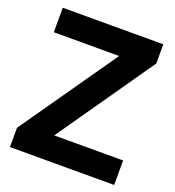

<svg xmlns="http://www.w3.org/2000/svg" viewBox="-130 -817 840 920"><g transform="rotate(20 289.5 -357.0)"><path d="M555.2 0H23.9V-98.1L366.2 -588.9H33.2V-713.9H545.9V-616.2L204.1 -125H555.2Z"/></g></svg>

Font: Zoram GWebM
Style: Bold
Weight: 700
Foundry: Ascender Corporation
Version: Version 1.000